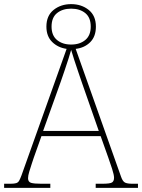

<svg xmlns="http://www.w3.org/2000/svg" viewBox="-24 -911 689 931"><path d="M-4 0V-20H27Q45 -20 54.5 -23Q64 -26 69 -35Q74 -44 80 -60L299 -674Q257 -680 229 -707.5Q201 -735 201 -782Q201 -835 236 -863Q271 -891 321 -891Q371 -891 406 -863Q441 -835 441 -782Q441 -734 413.5 -706.5Q386 -679 343 -674L563 -54Q571 -31 582.5 -25.5Q594 -20 618 -20H645V0H440V-20H472Q510 -20 519.5 -26.5Q529 -33 529 -49Q529 -63 519.5 -92.5Q510 -122 501 -147L464 -251H177L140 -147Q137 -138 130.5 -118.5Q124 -99 118 -79Q112 -59 112 -47Q112 -29 126.5 -24.5Q141 -20 177 -20H220V0ZM185 -276H455L375 -505Q366 -532 355.5 -562Q345 -592 336 -620.5Q327 -649 321 -669Q317 -654 308 -626Q299 -598 289 -568.5Q279 -539 271 -516ZM321 -695Q363 -695 389.5 -717Q416 -739 416 -782Q416 -826 389.5 -847.5Q363 -869 321 -869Q279 -869 252.5 -847.5Q226 -826 226 -782Q226 -739 252.5 -717Q279 -695 321 -695Z"/></svg>

Font: Noto Serif Hebrew Thin
Style: Regular
Weight: 250
Version: Version 2.003